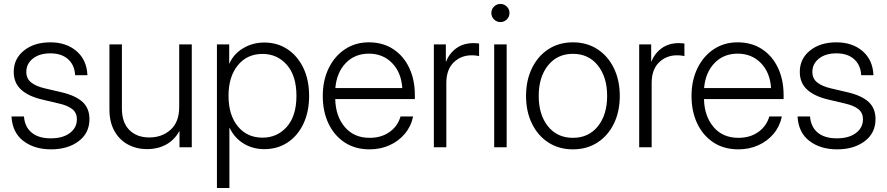

<svg xmlns="http://www.w3.org/2000/svg" viewBox="-20 -738 4444 962"><path d="M235.8 10.3Q152.3 10.3 97.2 -31.7Q42 -73.7 37.6 -154.3H100.1Q104 -102.5 138.4 -73.7Q172.9 -44.9 234.4 -44.9Q294.9 -44.9 330.1 -71.5Q365.2 -98.1 365.2 -140.1Q365.2 -173.8 341.3 -191.9Q317.4 -210 275.9 -219.2L190.9 -239.3Q121.1 -255.9 85 -289.6Q48.8 -323.2 48.8 -377.9Q48.8 -443.4 99.9 -484.6Q150.9 -525.9 232.4 -525.9Q312 -525.9 363.3 -481.9Q414.6 -438 418 -361.3H356.4Q354 -411.6 321.3 -441.2Q288.6 -470.7 232.4 -470.7Q177.2 -470.7 144.5 -444.3Q111.8 -418 111.8 -377.9Q111.8 -344.2 136 -325Q160.2 -305.7 204.1 -295.4L289.6 -275.4Q359.4 -258.8 393.8 -227.1Q428.2 -195.3 428.2 -141.1Q428.2 -71.3 374 -30.5Q319.8 10.3 235.8 10.3Z M717.8 9.3Q664.6 9.3 621.6 -13.7Q578.6 -36.6 553.5 -81.3Q528.3 -126 528.3 -189.9V-515.6H590.8V-193.8Q590.8 -124.5 627.9 -86.9Q665 -49.3 728.5 -49.3Q791.5 -49.3 834.7 -87.9Q877.9 -126.5 877.9 -202.6V-515.6H940.9V0H879.4V-82.5Q853.5 -35.6 811.5 -13.2Q769.5 9.3 717.8 9.3Z M1066.9 204.1V-515.6H1128.4V-418.5H1128.9Q1150.4 -467.8 1198.2 -496.3Q1246.1 -524.9 1304.2 -524.9Q1370.1 -524.9 1420.7 -491.2Q1471.2 -457.5 1500 -397.5Q1528.8 -337.4 1528.8 -257.8Q1528.8 -178.2 1500.2 -117.9Q1471.7 -57.6 1421.1 -24.2Q1370.6 9.3 1304.2 9.3Q1246.1 9.3 1200.2 -19Q1154.3 -47.4 1130.4 -97.7H1129.4V204.1ZM1295.4 -48.3Q1369.1 -48.3 1417.2 -102.8Q1465.3 -157.2 1465.3 -257.8Q1465.3 -358.4 1417.2 -413.1Q1369.1 -467.8 1295.4 -467.8Q1217.8 -467.8 1171.4 -410.6Q1125 -353.5 1125 -257.8Q1125 -162.1 1171.4 -105.2Q1217.8 -48.3 1295.4 -48.3Z M1832 10.3Q1759.3 10.3 1706.8 -24.4Q1654.3 -59.1 1625.7 -119.4Q1597.2 -179.7 1597.2 -257.3Q1597.2 -335 1626.7 -395.8Q1656.2 -456.5 1708.3 -491.2Q1760.3 -525.9 1828.1 -525.9Q1898.4 -525.9 1950.2 -491.9Q2002 -458 2030.3 -398.2Q2058.6 -338.4 2058.6 -261.2V-241.7H1659.7Q1661.6 -155.8 1707.5 -101.6Q1753.4 -47.4 1832 -47.4Q1890.6 -47.4 1931.9 -76.7Q1973.1 -106 1986.8 -154.3H2049.8Q2039.6 -105 2008.5 -67.9Q1977.5 -30.8 1931.9 -10.3Q1886.2 10.3 1832 10.3ZM1660.2 -296.9H1995.6Q1990.7 -374.5 1944.8 -421.9Q1898.9 -469.2 1828.1 -469.2Q1757.8 -469.2 1712.4 -422.1Q1667 -375 1660.2 -296.9Z M2153.8 0V-515.6H2213.9V-429.7H2215.3Q2231.4 -471.2 2266.8 -496.6Q2302.2 -522 2353 -522Q2362.3 -522 2368.9 -521.2Q2375.5 -520.5 2380.4 -520V-457Q2376 -458 2366.2 -459.5Q2356.4 -460.9 2342.8 -460.9Q2290 -460.9 2253.2 -425.3Q2216.3 -389.6 2216.3 -322.3V0Z M2456.1 0V-515.6H2518.6V0ZM2487.3 -627.4Q2468.8 -627.4 2455.3 -640.6Q2441.9 -653.8 2441.9 -672.9Q2441.9 -691.9 2455.3 -705.1Q2468.8 -718.3 2487.3 -718.3Q2505.9 -718.3 2519.3 -705.1Q2532.7 -691.9 2532.7 -672.9Q2532.7 -653.8 2519.3 -640.6Q2505.9 -627.4 2487.3 -627.4Z M2850.6 10.3Q2780.8 10.3 2727.8 -23.9Q2674.8 -58.1 2645.3 -118.7Q2615.7 -179.2 2615.7 -257.3Q2615.7 -335.4 2645.3 -396.2Q2674.8 -457 2727.8 -491.5Q2780.8 -525.9 2850.6 -525.9Q2920.4 -525.9 2973.4 -491.5Q3026.4 -457 3055.9 -396.2Q3085.4 -335.4 3085.4 -257.3Q3085.4 -179.2 3055.9 -118.7Q3026.4 -58.1 2973.4 -23.9Q2920.4 10.3 2850.6 10.3ZM2850.6 -47.4Q2929.2 -47.4 2975.6 -105.2Q3022 -163.1 3022 -257.3Q3022 -351.6 2975.6 -409.9Q2929.2 -468.3 2850.6 -468.3Q2772.5 -468.3 2725.8 -410.2Q2679.2 -352.1 2679.2 -257.3Q2679.2 -163.1 2725.6 -105.2Q2772 -47.4 2850.6 -47.4Z M3182.6 0V-515.6H3242.7V-429.7H3244.1Q3260.3 -471.2 3295.7 -496.6Q3331.1 -522 3381.8 -522Q3391.1 -522 3397.7 -521.2Q3404.3 -520.5 3409.2 -520V-457Q3404.8 -458 3395 -459.5Q3385.3 -460.9 3371.6 -460.9Q3318.8 -460.9 3282 -425.3Q3245.1 -389.6 3245.1 -322.3V0Z M3679.7 10.3Q3606.9 10.3 3554.4 -24.4Q3502 -59.1 3473.4 -119.4Q3444.8 -179.7 3444.8 -257.3Q3444.8 -335 3474.4 -395.8Q3503.9 -456.5 3555.9 -491.2Q3607.9 -525.9 3675.8 -525.9Q3746.1 -525.9 3797.9 -491.9Q3849.6 -458 3877.9 -398.2Q3906.2 -338.4 3906.2 -261.2V-241.7H3507.3Q3509.3 -155.8 3555.2 -101.6Q3601.1 -47.4 3679.7 -47.4Q3738.3 -47.4 3779.5 -76.7Q3820.8 -106 3834.5 -154.3H3897.5Q3887.2 -105 3856.2 -67.9Q3825.2 -30.8 3779.5 -10.3Q3733.9 10.3 3679.7 10.3ZM3507.8 -296.9H3843.3Q3838.4 -374.5 3792.5 -421.9Q3746.6 -469.2 3675.8 -469.2Q3605.5 -469.2 3560.1 -422.1Q3514.6 -375 3507.8 -296.9Z M4174.3 10.3Q4090.8 10.3 4035.6 -31.7Q3980.5 -73.7 3976.1 -154.3H4038.6Q4042.5 -102.5 4076.9 -73.7Q4111.3 -44.9 4172.9 -44.9Q4233.4 -44.9 4268.6 -71.5Q4303.7 -98.1 4303.7 -140.1Q4303.7 -173.8 4279.8 -191.9Q4255.9 -210 4214.4 -219.2L4129.4 -239.3Q4059.6 -255.9 4023.4 -289.6Q3987.3 -323.2 3987.3 -377.9Q3987.3 -443.4 4038.3 -484.6Q4089.4 -525.9 4170.9 -525.9Q4250.5 -525.9 4301.8 -481.9Q4353 -438 4356.4 -361.3H4294.9Q4292.5 -411.6 4259.8 -441.2Q4227.1 -470.7 4170.9 -470.7Q4115.7 -470.7 4083 -444.3Q4050.3 -418 4050.3 -377.9Q4050.3 -344.2 4074.5 -325Q4098.6 -305.7 4142.6 -295.4L4228 -275.4Q4297.9 -258.8 4332.3 -227.1Q4366.7 -195.3 4366.7 -141.1Q4366.7 -71.3 4312.5 -30.5Q4258.3 10.3 4174.3 10.3Z"/></svg>

Font: Inter Display Light
Style: Regular
Weight: 300
Designer: Rasmus Andersson
Foundry: rsms
Version: Version 4.000;git-a52131595